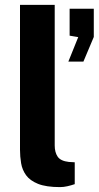

<svg xmlns="http://www.w3.org/2000/svg" viewBox="-20 -763 407 792"><path d="M227.6 8.8Q170.3 8.8 136.9 -4.6Q103.6 -18.1 87.6 -40.2Q71.6 -62.4 67.1 -89.8Q62.5 -117.2 62.5 -145.1V-743H205.7V-162.9Q205.7 -134.6 217.9 -116.7Q230.1 -98.8 264 -95L288.3 -93.6V-3.4Q273.6 1.7 258 5.2Q242.4 8.8 227.6 8.8ZM262 -509 302.7 -609.9 267.2 -615.9V-727.1H366.9V-610.6L324.1 -509Z"/></svg>

Font: Public Sans Thin
Style: Regular
Weight: 100
Designer: The Public Sans project authors (U.S. Web Design System). Libre Franklin designed by Pablo Impallari and Rodrigo Fuenzal
Version: Version 1.008